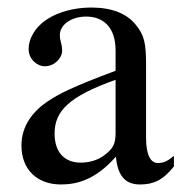

<svg xmlns="http://www.w3.org/2000/svg" viewBox="-20 -480 484 510"><path d="M287 -127C287 -98 281 -84 252 -64C235 -53 214 -48 194 -48C155 -48 125 -72 125 -125C125 -156 135 -180 159 -202C184 -225 225 -246 287 -268ZM442 -66C425 -52 415 -47 399 -47C381 -47 368 -67 368 -113V-304C368 -365 364 -386 340 -415C316 -444 278 -460 222 -460C177 -460 135 -448 107 -430C72 -408 56 -376 56 -350C56 -323 78 -304 99 -304C125 -304 145 -326 145 -345C145 -366 139 -369 139 -387C139 -414 169 -436 209 -436C254 -436 287 -408 287 -346V-292C174 -250 137 -231 107 -211C68 -185 37 -146 37 -94C37 -28 80 10 142 10C185 10 234 -3 287 -63H288C293 -10 315 10 352 10C386 10 412 0 442 -38Z"/></svg>

Font: XITS Math
Style: Regular
Weight: 400
Designer: MicroPress Inc., with final additions and corrections provided by Coen Hoffman, Elsevier (retired)
Version: Version 1.302